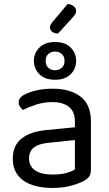

<svg xmlns="http://www.w3.org/2000/svg" viewBox="-20 -912 539 946"><path d="M240 -52Q282 -52 309.5 -60.5Q337 -69 349 -77V-222L225 -209Q173 -205 148 -186Q123 -167 123 -131Q123 -94 152.5 -73Q182 -52 240 -52ZM239 -475Q326 -475 377 -436Q428 -397 428 -313V-76Q428 -54 419.5 -42.5Q411 -31 394 -21Q370 -8 330 3Q290 14 240 14Q146 14 94.5 -23Q43 -60 43 -130Q43 -195 86.5 -229.5Q130 -264 207 -271L349 -285V-313Q349 -363 319 -386Q289 -409 238 -409Q197 -409 159.5 -397Q122 -385 93 -370Q85 -377 78.5 -386.5Q72 -396 72 -406Q72 -432 101 -446Q128 -460 163.5 -467.5Q199 -475 239 -475ZM147 -612Q147 -651 174.5 -678Q202 -705 251 -705Q301 -705 328 -678Q355 -651 355 -612Q355 -573 328 -546Q301 -519 251 -519Q202 -519 174.5 -546Q147 -573 147 -612ZM205 -612Q205 -590 218 -578Q231 -566 251 -566Q271 -566 284.5 -578Q298 -590 298 -612Q298 -634 284.5 -646Q271 -658 251 -658Q231 -658 218 -646Q205 -634 205 -612ZM238 -803 313 -892Q332 -891 343.5 -881Q355 -871 355 -860Q355 -847 348.5 -838.5Q342 -830 332 -819L266 -747Q247 -747 236.5 -756Q226 -765 226 -776Q226 -784 229 -789.5Q232 -795 238 -803Z"/></svg>

Font: Baloo Tamma 2
Style: Regular
Weight: 400
Designer: Divya Kowshik, Shuchita Grover and Ek Type
Foundry: Ek Type
Version: Version 1.700